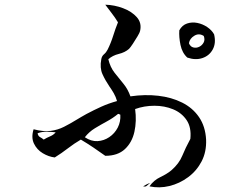

<svg xmlns="http://www.w3.org/2000/svg" viewBox="-20 -766 1040 817"><path d="M857 -172Q859 -120 838 -79.5Q817 -39 780.5 -12Q744 15 701 25.5Q658 36 616 27Q634 1 662.5 -12.5Q691 -26 710 -42Q742 -70 755.5 -103Q769 -136 790 -175Q795 -224 774 -255Q753 -286 716.5 -301Q680 -316 637 -316Q594 -316 555 -302Q562 -251 552 -205.5Q542 -160 511.5 -131.5Q481 -103 428 -103Q403 -121 377 -138.5Q351 -156 324 -172Q295 -155 268.5 -134.5Q242 -114 213 -96Q187 -99 162 -114Q137 -129 124.5 -155Q112 -181 123 -216Q164 -205 195 -209Q226 -213 252.5 -226.5Q279 -240 305 -256Q315 -262 326 -268.5Q337 -275 348 -281Q380 -298 411 -312Q442 -326 478 -336Q473 -354 464 -369.5Q455 -385 445 -399Q428 -424 416 -450.5Q404 -477 411 -514Q413 -527 422.5 -535Q432 -543 438 -555Q452 -583 461.5 -613.5Q471 -644 482 -671Q470 -691 456 -709Q442 -727 428 -746Q467 -745 504 -731Q541 -717 562.5 -692.5Q584 -668 576 -634Q575 -628 565.5 -612Q556 -596 545.5 -580Q535 -564 529 -558Q512 -543 485.5 -536.5Q459 -530 441 -514Q449 -480 467.5 -456.5Q486 -433 505 -410Q524 -387 535 -356Q597 -365 653.5 -358.5Q710 -352 755 -329.5Q800 -307 827 -267.5Q854 -228 857 -172ZM891 -620Q900 -583 885.5 -556Q871 -529 841.5 -519Q812 -509 777 -521Q755 -541 748 -575Q741 -609 743 -637Q755 -659 776 -666Q797 -673 819.5 -668.5Q842 -664 861.5 -651Q881 -638 891 -620ZM492 -278Q490 -278 488 -280Q485 -282 482 -281Q460 -263 434 -249Q408 -235 383.5 -220Q359 -205 341 -182Q368 -164 395 -165.5Q422 -167 445 -182.5Q468 -198 481 -223Q494 -248 492 -278ZM847 -613Q827 -626 807 -614Q787 -602 784 -582Q790 -567 803 -564Q816 -561 828 -567Q840 -573 846.5 -585Q853 -597 847 -613ZM217 -203Q199 -205 179 -205.5Q159 -206 140 -199Q142 -187 150.5 -182.5Q159 -178 166 -172Q179 -180 193.5 -186Q208 -192 217 -203ZM619 13Q616 15 611 19Q607 23 602.5 26Q598 29 589 27Q596 23 603 19Q610 15 619 13Z"/></svg>

Font: Yuji Mai
Style: Regular
Weight: 400
Designer: Kataoka Yuji
Foundry: Kinuta Font Factory
Version: Version 3.002